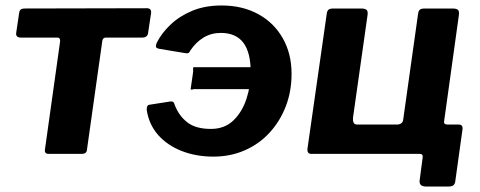

<svg xmlns="http://www.w3.org/2000/svg" viewBox="-20 -561 1751 700"><path d="M498 -424H366Q355 -424 353 -412L297 -15Q296 0 278 0H157Q141 0 144 -17L199 -409Q200 -416 197.5 -420Q195 -424 188 -424H56Q37 -424 39 -441L50 -515Q52 -530 69 -530L515 -531Q532 -531 531 -515L520 -441Q518 -424 498 -424Z M758 10Q695 10 642.5 -10.5Q590 -31 556.5 -69Q523 -107 515 -160Q514 -177 524 -179L601 -191Q607 -192 611 -189.5Q615 -187 618 -176Q633 -138 663.5 -114.5Q694 -91 749 -91Q799 -91 831 -122Q863 -153 878.5 -200.5Q894 -248 894 -298Q894 -370 867 -405.5Q840 -441 785 -441Q750 -441 722 -424Q694 -407 674 -377Q671 -370 667.5 -368Q664 -366 657 -367L561 -383Q549 -385 548.5 -391.5Q548 -398 552 -406Q569 -440 601.5 -471Q634 -502 680.5 -521.5Q727 -541 788 -541Q864 -541 921.5 -509.5Q979 -478 1011 -421.5Q1043 -365 1043 -292Q1043 -228 1022 -173.5Q1001 -119 963 -77.5Q925 -36 872.5 -13Q820 10 758 10ZM675 -236 683 -291Q685 -303 684 -309.5Q683 -316 687 -316H956L944 -236H700Q689 -237 682.5 -235Q676 -233 675 -236Z M1115 0Q1099 0 1101 -19L1171 -509Q1172 -520 1177 -525Q1182 -530 1195 -530H1296Q1311 -530 1316.5 -525Q1322 -520 1320 -506L1267 -132Q1266 -122 1269 -114.5Q1272 -107 1282 -107H1422Q1434 -106 1441.5 -110.5Q1449 -115 1450 -125L1504 -509Q1505 -520 1510 -525Q1515 -530 1528 -530H1630Q1644 -530 1649.5 -525Q1655 -520 1653 -506L1585 -17Q1583 0 1567 0ZM1533 119Q1507 119 1510 96L1521 13Q1523 0 1510 0H1463L1478 -107H1595L1599 -120Q1597 -107 1611 -107H1652Q1669 -107 1666 -88L1640 99Q1639 109 1633.5 114Q1628 119 1615 119Z"/></svg>

Font: Libre Franklin
Style: Bold Italic
Weight: 700
Italic angle: -8°
Designer: Pablo Impallari, Rodrigo Fuenzalida, Nhung Nguyen
Foundry: Impallari Type
Version: Version 3.000